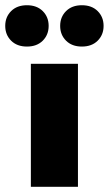

<svg xmlns="http://www.w3.org/2000/svg" viewBox="-72 -714 416 734"><path d="M46 0V-470H226V0ZM31 -536Q-7 -536 -29.5 -558.5Q-52 -581 -52 -615Q-52 -649 -29.5 -671.5Q-7 -694 31 -694Q69 -694 91.5 -671.5Q114 -649 114 -615Q114 -581 91.5 -558.5Q69 -536 31 -536ZM241 -536Q203 -536 180.5 -558.5Q158 -581 158 -615Q158 -649 180.5 -671.5Q203 -694 241 -694Q279 -694 301.5 -671.5Q324 -649 324 -615Q324 -581 301.5 -558.5Q279 -536 241 -536Z"/></svg>

Font: Celebes Black
Style: Regular
Weight: 900
Designer: Anugrah Pasau
Foundry: Lafontype
Version: Version 1.000; ttfautohint (v1.8.4)